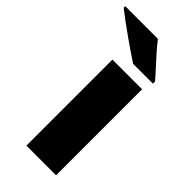

<svg xmlns="http://www.w3.org/2000/svg" viewBox="-305 -820 873 873"><g transform="rotate(45 131.5 -383.0)"><path d="M257.8 0H66.9V-553.2H257.8ZM147.5 -606Q113.8 -627.4 48.1 -673.6Q-17.6 -719.7 -63.5 -755.9V-766.1H146.5Q171.9 -731.9 245.6 -652.3L274.4 -620.1V-606Z"/></g></svg>

Font: OpenSansExtrabold
Style: Regular
Weight: 800
Foundry: Ascender Corporation
Version: Version 1.10